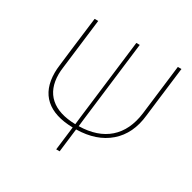

<svg xmlns="http://www.w3.org/2000/svg" viewBox="-144 -781 925 925"><g transform="rotate(30 318.5 -318.5)"><path d="M610 -637 586 -442 576 -359Q565 -252 496.5 -192.5Q428 -133 316 -131L300 0H281L297 -131Q195 -133 142.5 -180Q90 -227 90 -317Q90 -337 93 -359L104 -452L127 -637H147L113 -359Q110 -338 110 -320Q110 -239 158.5 -196Q207 -153 300 -151L305 -195L359 -637H378L324 -195L319 -151Q422 -153 482.5 -206Q543 -259 556 -359L590 -637Z"/></g></svg>

Font: Luna Sans Thin
Style: Italic
Weight: 250
Italic angle: -7°
Designer: Juan Pablo del Peral
Foundry: Huerta Tipografica
Version: Version 2.001; ttfautohint (v1.5)